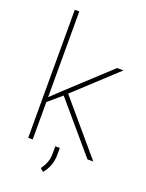

<svg xmlns="http://www.w3.org/2000/svg" viewBox="-165 -829 803 1057"><g transform="rotate(20 236.5 -301.0)"><path d="M431.2 0 188 -285.6 187 -284.7 110.4 -219.2V0H84V-750H110.4V-247.6L172.4 -306.2L412.6 -528.3H450.2L207.5 -303.7L465.3 0ZM266.6 -7.3V30.3Q266.6 68.8 254.9 98.1Q243.2 127.4 224.6 148.4L206.5 132.8Q223.6 108.4 231.9 85.7Q240.2 63 240.2 31.2V-7.3Z"/></g></svg>

Font: Vazirmatn UI Thin
Style: Regular
Weight: 100
Designer: Saber Rastikerdar
Foundry: Saber Rastikerdar
Version: Version 33.003